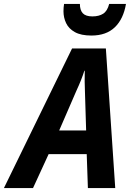

<svg xmlns="http://www.w3.org/2000/svg" viewBox="-81 -963 671 983"><path d="M-61 0 288 -715H461L509 0H369L363 -174H168L88 0ZM222 -295H360L354 -491Q353 -519 352.5 -546Q352 -573 353 -601H351Q343 -576 333 -551Q323 -526 310 -498ZM387 -781Q334 -781 302.5 -798.5Q271 -816 257.5 -844.5Q244 -873 244 -905Q244 -925 247 -943H328Q328 -911 343 -895Q358 -879 392 -879Q426 -879 447.5 -893Q469 -907 478 -943H564Q551 -866 507 -823.5Q463 -781 387 -781Z"/></svg>

Font: Noto Sans SemiCondensed
Style: Bold Italic
Weight: 700
Width: 4
Italic angle: -12°
Designer: Monotype Design Team
Foundry: Monotype Imaging Inc.
Version: Version 2.013; ttfautohint (v1.8.4.7-5d5b)